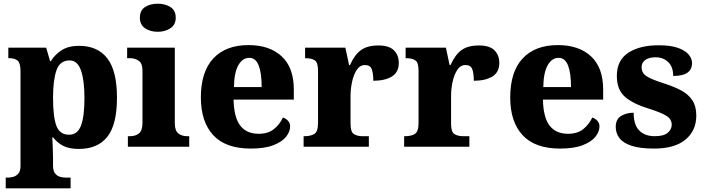

<svg xmlns="http://www.w3.org/2000/svg" viewBox="-20 -794 3815 1039"><path d="M11 225V167H24Q36 167 51.5 163Q67 159 79 145.5Q91 132 91 105V-407Q91 -454 74.5 -466.5Q58 -479 32 -479H25V-536H230L251 -463H255Q277 -499 314 -522.5Q351 -546 408 -546Q508 -546 560.5 -478.5Q613 -411 613 -265Q613 -120 561 -54Q509 12 406 12Q355 12 322.5 -4.5Q290 -21 268 -50H263Q264 -24 265.5 4Q267 32 267 60V103Q267 131 278.5 145Q290 159 306 163Q322 167 333 167H362V225ZM354 -65Q399 -65 418 -113.5Q437 -162 437 -263Q437 -360 418 -413.5Q399 -467 357 -467Q304 -467 285.5 -413.5Q267 -360 267 -265Q267 -162 285 -113.5Q303 -65 354 -65Z M834 -622Q793 -622 765 -641Q737 -660 737 -698Q737 -738 765 -756Q793 -774 834 -774Q873 -774 902 -756Q931 -738 931 -698Q931 -660 902 -641Q873 -622 834 -622ZM672 0V-57H684Q714 -57 732.5 -72.5Q751 -88 751 -130V-412Q751 -450 731.5 -464.5Q712 -479 684 -479H668V-536H926V-128Q926 -87 945 -72Q964 -57 993 -57H1004V0Z M1337 10Q1201 10 1134 -62.5Q1067 -135 1067 -266Q1067 -406 1134.5 -478Q1202 -550 1325 -550Q1439 -550 1504.5 -489Q1570 -428 1570 -309V-255H1244Q1246 -159 1280 -114.5Q1314 -70 1380 -70Q1431 -70 1462.5 -95.5Q1494 -121 1511 -158Q1527 -153 1538.5 -140.5Q1550 -128 1550 -110Q1550 -82 1528.5 -54.5Q1507 -27 1460 -8.5Q1413 10 1337 10ZM1396 -323Q1396 -398 1380 -439.5Q1364 -481 1329 -481Q1292 -481 1269.5 -440.5Q1247 -400 1246 -323Z M1623 0V-57H1628Q1662 -57 1681.5 -69.5Q1701 -82 1701 -129V-411Q1701 -455 1684 -467Q1667 -479 1634 -479H1631V-536H1849L1869 -442H1874Q1899 -498 1933.5 -523Q1968 -548 2028 -548Q2086 -548 2112 -521.5Q2138 -495 2138 -454Q2138 -403 2100.5 -380Q2063 -357 2000 -357Q2000 -398 1991.5 -420Q1983 -442 1955 -442Q1928 -442 1911 -416.5Q1894 -391 1885.5 -352.5Q1877 -314 1877 -276V-124Q1877 -80 1895 -68.5Q1913 -57 1942 -57H1976V0Z M2167 0V-57H2172Q2206 -57 2225.5 -69.5Q2245 -82 2245 -129V-411Q2245 -455 2228 -467Q2211 -479 2178 -479H2175V-536H2393L2413 -442H2418Q2443 -498 2477.5 -523Q2512 -548 2572 -548Q2630 -548 2656 -521.5Q2682 -495 2682 -454Q2682 -403 2644.5 -380Q2607 -357 2544 -357Q2544 -398 2535.5 -420Q2527 -442 2499 -442Q2472 -442 2455 -416.5Q2438 -391 2429.5 -352.5Q2421 -314 2421 -276V-124Q2421 -80 2439 -68.5Q2457 -57 2486 -57H2520V0Z M3011 10Q2875 10 2808 -62.5Q2741 -135 2741 -266Q2741 -406 2808.5 -478Q2876 -550 2999 -550Q3113 -550 3178.5 -489Q3244 -428 3244 -309V-255H2918Q2920 -159 2954 -114.5Q2988 -70 3054 -70Q3105 -70 3136.5 -95.5Q3168 -121 3185 -158Q3201 -153 3212.5 -140.5Q3224 -128 3224 -110Q3224 -82 3202.5 -54.5Q3181 -27 3134 -8.5Q3087 10 3011 10ZM3070 -323Q3070 -398 3054 -439.5Q3038 -481 3003 -481Q2966 -481 2943.5 -440.5Q2921 -400 2920 -323Z M3520 10Q3442 10 3396.5 -5.5Q3351 -21 3331.5 -47.5Q3312 -74 3312 -107Q3312 -149 3341 -166.5Q3370 -184 3409 -184Q3409 -118 3439.5 -87.5Q3470 -57 3523 -57Q3572 -57 3593.5 -75.5Q3615 -94 3615 -119Q3615 -149 3586.5 -167Q3558 -185 3494 -205Q3405 -232 3361.5 -270.5Q3318 -309 3318 -383Q3318 -468 3380 -508.5Q3442 -549 3544 -549Q3609 -549 3648.5 -535Q3688 -521 3706.5 -499Q3725 -477 3725 -453Q3725 -419 3700.5 -401Q3676 -383 3623 -383Q3623 -432 3596 -458Q3569 -484 3528 -484Q3493 -484 3472.5 -470Q3452 -456 3452 -430Q3452 -400 3477.5 -382.5Q3503 -365 3572 -343Q3626 -326 3665.5 -305Q3705 -284 3726.5 -251.5Q3748 -219 3748 -169Q3748 -87 3689.5 -38.5Q3631 10 3520 10Z"/></svg>

Font: Noto Serif Sinhala ExtraBold
Style: Regular
Weight: 800
Designer: Jelle Bosma - Monotype Design Team
Foundry: Monotype Imaging Inc.
Version: Version 2.007; ttfautohint (v1.8.4.7-5d5b)